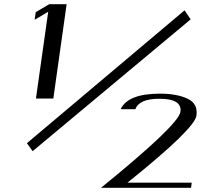

<svg xmlns="http://www.w3.org/2000/svg" viewBox="-20 -812 984 916"><path d="M744.1 -365.2Q823.2 -365.2 874.5 -341.3Q925.8 -317.4 917 -259.8Q908.2 -197.3 587.9 59.6H894.5L891.6 84H461.9Q831.1 -215.8 840.8 -278.3Q849.6 -340.8 740.2 -340.8Q643.6 -340.8 626 -291H555.7Q589.8 -365.2 744.1 -365.2ZM297.9 -792 234.4 -341.8H151.4L210 -755.9L145.5 -717.8L150.4 -753.9L214.8 -792ZM108.4 -128.9 860.4 -762.7 889.6 -719.7 135.7 -90.8Z"/></svg>

Font: okolaks
Style: RegularItalic
Weight: 500
Italic angle: -8°
Version: Version 000.6.0